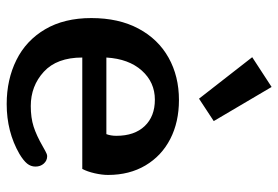

<svg xmlns="http://www.w3.org/2000/svg" viewBox="-149 -669 832 574"><g transform="rotate(90 267.0 -382.0)"><path d="M342 -605 275 -561 151 -720 240 -778ZM34 -239Q34 -321 65.5 -380Q97 -439 152.5 -470Q208 -501 279 -501Q345 -501 395.5 -475Q446 -449 474.5 -401Q503 -353 503 -289Q503 -271 498 -249Q493 -227 485 -212H152Q152 -136 194.5 -97Q237 -58 297 -58Q332 -58 358.5 -66.5Q385 -75 418 -94Q422 -96 431.5 -101.5Q441 -107 447 -107Q460 -107 469 -97Q478 -87 478 -72Q478 -58 469 -47Q460 -36 440 -24Q374 14 291 14Q218 14 159.5 -15Q101 -44 67.5 -101Q34 -158 34 -239ZM381 -284Q386 -297 386 -314Q386 -368 357 -398.5Q328 -429 278 -429Q226 -429 191 -390Q156 -351 152 -284Z"/></g></svg>

Font: Maitree Semibold
Style: Regular
Weight: 600
Designer: CadsonDemak Team
Foundry: CadsonDemak
Version: Version 1.010